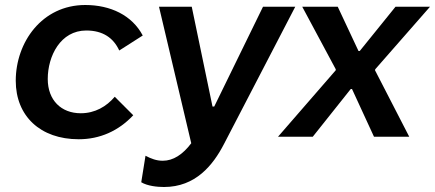

<svg xmlns="http://www.w3.org/2000/svg" viewBox="-20 -547 1740 768"><path d="M295 10C379 10 454 -23 513 -86L439 -160C406 -121 360 -94 303 -94C225 -94 171 -146 171 -231C171 -323 222 -425 325 -425C392 -425 434 -395 457 -345L551 -405C508 -486 422 -527 321 -527C148 -527 43 -378 43 -224C43 -83 141 10 295 10Z M636 201C762 201 832 114 876 29L1161 -520H1032L837 -121H830L747 -520H616L745 26C711 71 673 96 631 96C606 96 585 88 562 76L545 182C570 197 609 201 636 201Z M1092 0H1231L1383 -191H1388L1476 0H1617L1480 -266L1481 -270L1700 -520H1562L1419 -343H1414L1331 -520H1189L1323 -270V-266Z"/></svg>

Font: Fixel Display SemiBold
Style: Italic
Weight: 600
Italic angle: -10°
Designer: AlfaBravo + MacPaw
Foundry: Kyrylo Tkachov, Marchela Mozhyna, Serhii Makarenko, Maria Weinstein, Zakhar Kryvoshyya
Version: Version 1.210;Glyphs 3.2 (3217)